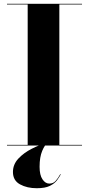

<svg xmlns="http://www.w3.org/2000/svg" viewBox="-20 -770 470 1016"><path d="M301.5 153Q294 167 281.5 184Q269 201 244 213.5Q219 226 174.5 226Q123 226 85.8 205.5Q48.5 185 48.5 140Q48.5 100 77.2 69.2Q106 38.5 148 17.2Q190 -4 229.5 -15.5L231 -12.5Q217 -4 203.2 28.8Q189.5 61.5 189.5 112.5Q189.5 156.5 204.8 179Q220 201.5 241 201.5Q261.5 201.5 274.2 187.5Q287 173.5 299 151.5ZM17 -3.5H126.5V-746.5H17V-750H414V-746.5H294V-3.5H414V0H17Z"/></svg>

Font: Bodoni* 48
Style: Bold
Weight: 700
Version: Version 2.2